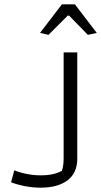

<svg xmlns="http://www.w3.org/2000/svg" viewBox="-20 -858 467 887"><path d="M165 -706 266 -838H326L427 -706L386 -697L299 -786H293L204 -697ZM31 -16 46 -71Q106 -48 169 -48Q229 -48 266 -69Q274 -92 274 -128V-616H337V-125Q337 -59 292 -25Q247 9 167 9Q132 9 95.5 2Q59 -5 31 -16Z"/></svg>

Font: Athiti
Style: Regular
Weight: 400
Designer: CadsonDemak Team
Foundry: CadsonDemak
Version: Version 1.032